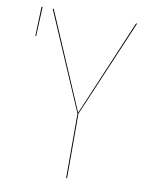

<svg xmlns="http://www.w3.org/2000/svg" viewBox="-79 -737 610 794"><g transform="rotate(10 226.0 -340.0)"><path d="M30.8 -680.2H35.2L29.8 -557.1H26.4ZM432.1 -680.2 257.8 -271V0H253.9V-271L77.6 -680.2H82L255.9 -274.9L427.7 -680.2Z"/></g></svg>

Font: Fira Sans Compressed Four
Style: Regular
Weight: 100
Width: 1
Designer: Carrois Corporate & Edenspiekermann AG
Foundry: Carrois Corporate GbR & Edenspiekermann AG
Version: Version 4.203;PS 004.203;hotconv 1.0.88;makeotf.lib2.5.64775